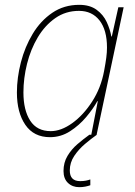

<svg xmlns="http://www.w3.org/2000/svg" viewBox="-20 -558 560 795"><path d="M187 10Q120 10 85 -41Q50 -92 50 -175Q50 -236 66.5 -300Q83 -364 115.5 -418Q148 -472 196.5 -505Q245 -538 308 -538Q352 -538 380 -517.5Q408 -497 422 -466.5Q436 -436 441 -407H443L470 -528H492L380 0H358L385 -139H383Q366 -108 337 -73.5Q308 -39 270 -14.5Q232 10 187 10ZM190 -15Q233 -15 279 -48Q325 -81 361.5 -137.5Q398 -194 411 -264Q417 -296 420 -318.5Q423 -341 423 -361Q423 -434 392 -473.5Q361 -513 307 -513Q252 -513 209 -483Q166 -453 136.5 -403.5Q107 -354 92 -294Q77 -234 77 -175Q77 -102 105 -58.5Q133 -15 190 -15ZM308 217Q280 217 261.5 199.5Q243 182 243 150Q243 115 259.5 87.5Q276 60 300.5 39Q325 18 350 0H381Q358 16 332 38Q306 60 287.5 87.5Q269 115 269 148Q269 192 312 192Q325 192 335.5 190Q346 188 354 185V209Q346 212 334 214.5Q322 217 308 217Z"/></svg>

Font: Noto Sans Disp Thin
Style: Italic
Weight: 100
Italic angle: -12°
Designer: Monotype Design Team
Foundry: Monotype Imaging Inc.
Version: Version 2.000;GOOG;noto-source:20170915:90ef993387c0